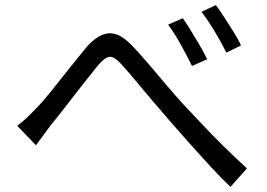

<svg xmlns="http://www.w3.org/2000/svg" viewBox="-20 -746 1040 748"><path d="M47 -256Q66 -270 82.5 -285.5Q99 -301 119 -322Q146 -349 180 -391.5Q214 -434 250 -479.5Q286 -525 315 -560Q359 -611 401 -616Q443 -621 492 -571Q522 -540 556.5 -499.5Q591 -459 626 -417.5Q661 -376 692 -342Q723 -309 764 -265.5Q805 -222 851 -176.5Q897 -131 942 -90L878 -18Q840 -54 799 -98.5Q758 -143 718 -188Q678 -233 644 -272Q612 -309 577 -350Q542 -391 510.5 -429Q479 -467 456 -492Q425 -528 405.5 -524.5Q386 -521 360 -489Q337 -461 304 -419Q271 -377 238 -334Q205 -291 179 -260Q164 -240 148 -218Q132 -196 120 -180ZM692 -675Q705 -657 722.5 -628.5Q740 -600 758 -569.5Q776 -539 787 -515L728 -489Q709 -528 684.5 -572Q660 -616 635 -650ZM821 -726Q834 -709 852.5 -680.5Q871 -652 889.5 -622.5Q908 -593 919 -569L862 -541Q842 -581 816.5 -623.5Q791 -666 765 -700Z"/></svg>

Font: Go Noto Kurrent-Regular
Style: Regular
Weight: 400
Designer: Monotype Design Team
Foundry: Monotype Imaging Inc.
Version: Version 2.012; ttfautohint (v1.8.4.7-5d5b)